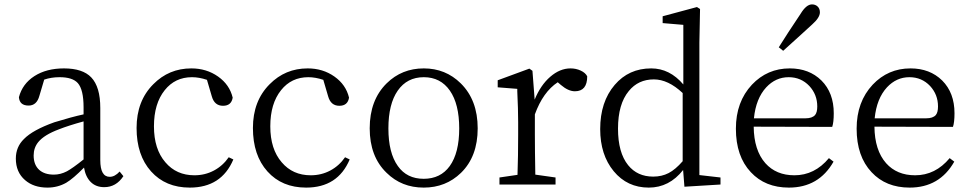

<svg xmlns="http://www.w3.org/2000/svg" viewBox="-20 -839 4413 873"><path d="M196 14Q133 14 94 -20Q52 -56 52 -118Q52 -171 89 -207Q129 -248 227 -283Q305 -307 360 -319V-351Q360 -431 334 -461Q310 -488 251 -488Q213 -488 181 -477L159 -403Q147 -359 110 -359Q69 -359 66 -397Q82 -458 136.5 -493Q191 -528 271 -528Q356 -528 395 -487Q436 -444 436 -348V-111Q436 -35 479 -35Q502 -35 524 -59L541 -38Q508 12 454 12Q416 12 392.5 -11.5Q369 -35 362 -77Q313 -27 281 -8Q242 14 196 14ZM225 -45Q255 -45 284 -60Q310 -74 360 -114V-287Q291 -268 248 -251Q181 -226 154 -193Q133 -167 133 -132Q133 -89 159 -66Q183 -45 225 -45Z M843 14Q733 14 667 -59.5Q601 -133 601 -257Q601 -380 677 -456Q748 -528 850 -528Q919 -528 971.5 -491Q1024 -454 1038 -395Q1032 -358 994 -358Q955 -358 943 -401L921 -476Q885 -488 853 -488Q776 -488 729 -429Q680 -368 680 -264.5Q680 -161 732 -101Q782 -42 864 -42Q912 -42 952.5 -63.5Q993 -85 1020 -124L1041 -114Q987 14 843 14Z M1372 14Q1262 14 1196 -59.5Q1130 -133 1130 -257Q1130 -380 1206 -456Q1277 -528 1379 -528Q1448 -528 1500.5 -491Q1553 -454 1567 -395Q1561 -358 1523 -358Q1484 -358 1472 -401L1450 -476Q1414 -488 1382 -488Q1305 -488 1258 -429Q1209 -368 1209 -264.5Q1209 -161 1261 -101Q1311 -42 1393 -42Q1441 -42 1481.5 -63.5Q1522 -85 1549 -124L1570 -114Q1516 14 1372 14Z M1738 -53Q1661 -127 1661 -255.5Q1661 -384 1738 -460Q1807 -528 1907 -528Q2006 -528 2075 -460Q2152 -384 2152 -255.5Q2152 -127 2076 -53Q2007 14 1906.5 14Q1806 14 1738 -53ZM1789 -84Q1830 -26 1906.5 -26Q1983 -26 2025 -84Q2068 -144 2068 -255Q2068 -366 2025.5 -427Q1983 -488 1907 -488Q1831 -488 1788.5 -427Q1746 -366 1746 -255Q1746 -144 1789 -84Z M2251 0V-32L2333 -44Q2336 -128 2336 -228V-283Q2336 -342 2332 -424Q2332 -431 2332 -435L2243 -442V-474L2387 -527L2401 -517L2411 -386Q2438 -452 2482 -490Q2526 -528 2574 -528Q2599 -528 2620.5 -518Q2642 -508 2650 -492Q2650 -424 2594 -424Q2564 -424 2530 -453L2516 -465Q2449 -421 2412 -319V-228Q2412 -157 2414 -45L2506 -32V0Z M2930 14Q2832 14 2770.5 -60.5Q2709 -135 2709 -252Q2709 -376 2775 -453Q2839 -528 2941 -528Q3025 -528 3087 -455V-726L2993 -734V-765L3149 -807L3163 -798L3160 -645V-43L3256 -32V0L3092 10L3086 -66Q3023 14 2930 14ZM2950 -36Q2989 -36 3020 -52Q3051 -68 3084 -106V-416Q3018 -478 2953 -478Q2882 -478 2839 -425Q2790 -366 2790 -254Q2790 -145 2836 -88Q2878 -36 2950 -36Z M3567 14Q3459 14 3394 -56Q3326 -128 3326 -254Q3326 -376 3399 -454Q3469 -528 3571 -528Q3659 -528 3715 -473Q3771 -417 3771 -324Q3771 -283 3764 -262L3407 -263Q3408 -156 3460 -97Q3509 -42 3592 -42Q3684 -42 3749 -120L3770 -104Q3703 14 3567 14ZM3408 -301H3642Q3673 -301 3686 -316Q3696 -328 3696 -355Q3696 -409 3660 -448Q3622 -488 3566 -488Q3507 -488 3464 -442Q3417 -391 3408 -301ZM3541 -608 3521 -624Q3557 -682 3620 -776Q3646 -819 3672 -819Q3687 -819 3697 -810Q3708 -800 3708 -783Q3708 -759 3673 -728Q3657 -714 3626 -685Q3570 -634 3541 -608Z M4116 14Q4008 14 3943 -56Q3875 -128 3875 -254Q3875 -376 3948 -454Q4018 -528 4120 -528Q4208 -528 4264 -473Q4320 -417 4320 -324Q4320 -283 4313 -262L3956 -263Q3957 -156 4009 -97Q4058 -42 4141 -42Q4233 -42 4298 -120L4319 -104Q4252 14 4116 14ZM3957 -301H4191Q4222 -301 4235 -316Q4245 -328 4245 -355Q4245 -409 4209 -448Q4171 -488 4115 -488Q4056 -488 4013 -442Q3966 -391 3957 -301Z"/></svg>

Font: Cactus Classical Serif
Style: Regular
Weight: 400
Designer: Henry Chan (via Glyphwiki)、田海東、宇文滿月
Foundry: Moonlit Owen
Version: Version 1.000